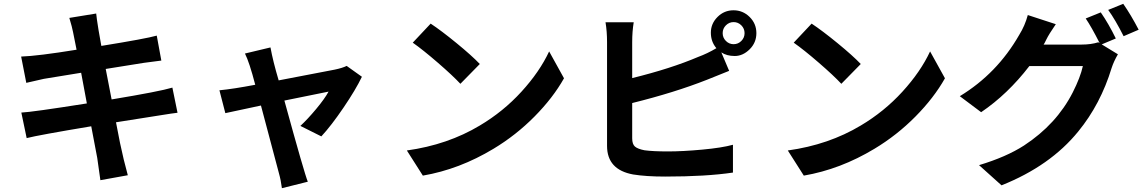

<svg xmlns="http://www.w3.org/2000/svg" viewBox="-20 -884 6020 1008"><path d="M406 -502 210 -470Q137 -454 118 -449L91 -587Q179 -590 382 -623Q368 -691 363.5 -715.5Q359 -740 344 -790L485 -813Q485 -811 489 -780Q494 -742 512 -643Q747 -681 803 -697L827 -566Q821 -565 735 -554Q687 -546 535 -522L566 -362Q819 -404 885 -424L912 -292Q891 -290 817 -278Q743 -266 589 -242Q598 -195 610 -134Q629 -43 651 36L507 62Q494 -34 490.5 -55Q487 -76 459 -221Q183 -175 120 -159L92 -293Q145 -295 436 -341Z M1320 -439Q1289 -558 1266 -603L1400 -635Q1413 -563 1443 -462Q1697 -510 1737.5 -518.5Q1778 -527 1800 -538L1880 -481Q1848 -414 1783.5 -319Q1719 -224 1667 -168L1557 -223Q1595 -258 1640 -312Q1685 -366 1705 -403Q1698 -402 1473 -356Q1579 30 1596 70L1460 104Q1455 63 1444 24Q1433 -15 1350 -330L1163 -290L1132 -410Q1205 -417 1320 -439Z M2241 -760Q2297 -723 2377 -657.5Q2457 -592 2499 -548L2397 -444Q2357 -487 2279 -554.5Q2201 -622 2147 -660ZM2116 -94Q2331 -124 2499 -225Q2622 -298 2717.5 -402.5Q2813 -507 2863 -614L2941 -473Q2883 -370 2786 -272Q2689 -174 2571 -103Q2392 5 2200 38Z M3791 -751Q3774 -734 3774 -710Q3774 -686 3791 -669Q3808 -652 3831.5 -652Q3855 -652 3872 -669Q3889 -686 3889 -710Q3889 -734 3872 -751Q3855 -768 3831.5 -768Q3808 -768 3791 -751ZM3741 -631Q3712 -665 3712 -712.5Q3712 -760 3747 -795Q3782 -830 3831 -830Q3880 -830 3915.5 -795Q3951 -760 3951 -710Q3951 -660 3915.5 -625Q3880 -590 3837.5 -590Q3795 -590 3767 -609L3808 -512Q3712 -473 3691 -465Q3521 -398 3299 -343V-158Q3299 -127 3313.5 -114.5Q3328 -102 3364 -95Q3409 -89 3486.5 -89Q3564 -89 3667 -98.5Q3770 -108 3828 -124V22Q3687 43 3472 43Q3372 43 3304 32Q3167 7 3167 -118V-663Q3167 -719 3159 -767H3307Q3299 -719 3299 -663V-474Q3502 -524 3645 -585Q3694 -603 3741 -631Z M4241 -760Q4297 -723 4377 -657.5Q4457 -592 4499 -548L4397 -444Q4357 -487 4279 -554.5Q4201 -622 4147 -660ZM4116 -94Q4331 -124 4499 -225Q4622 -298 4717.5 -402.5Q4813 -507 4863 -614L4941 -473Q4883 -370 4786 -272Q4689 -174 4571 -103Q4392 5 4200 38Z M5523 -757Q5486 -703 5474 -678Q5462 -653 5459 -650H5659Q5708 -650 5746 -662L5753 -658Q5710 -743 5680 -787L5759 -819Q5800 -760 5838 -682L5764 -651L5849 -599Q5827 -561 5816 -527Q5758 -337 5641 -194Q5494 -13 5238 89L5120 -17Q5263 -60 5356 -120Q5527 -232 5612 -399Q5652 -478 5665 -537H5384Q5270 -389 5131 -295L5019 -379Q5215 -498 5331 -701Q5361 -749 5376 -805ZM5877 -864Q5918 -805 5958 -728L5879 -694Q5835 -781 5798 -832Z"/></svg>

Font: Swei Fan Sans CJK TC
Style: Bold
Weight: 700
Version: Version 2.130